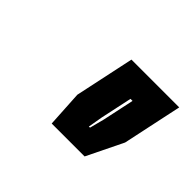

<svg xmlns="http://www.w3.org/2000/svg" viewBox="-65 -801 429 429"><g transform="rotate(45 149.5 -586.5)"><path d="M123 -473 118 -559 148 -700H299L269 -559L227 -473ZM186.5 -527H190L199 -561.5L215 -636.5H208.5L192.5 -561.5Z"/></g></svg>

Font: Tourney Thin ExtraBold
Style: Italic
Weight: 800
Italic angle: -12°
Version: Version 1.015